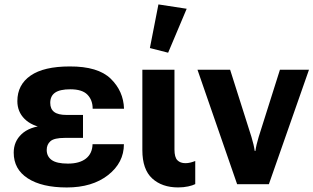

<svg xmlns="http://www.w3.org/2000/svg" viewBox="-20 -829 1410 864"><path d="M280.5 14.6Q168.5 14.6 105.1 -26.4Q41.7 -67.4 41.7 -142.1Q41.7 -192.4 77.3 -225.6Q112.8 -258.8 180.2 -264.2V-253.4Q123 -261.7 90.6 -293.9Q58.1 -326.2 58.1 -374Q58.1 -447.5 117.6 -488.8Q177 -530 293.9 -530Q421.1 -530.5 478.4 -474.7Q535.6 -418.9 538.1 -339.8H397Q397 -378.7 373.4 -403Q349.9 -427.2 296.4 -427.2Q249.8 -427.2 227.9 -412.1Q206.1 -397 206.1 -366Q206.1 -338.6 223.8 -325.2Q241.5 -311.8 278.8 -311.8H353.5V-208.5H271.5Q223.9 -208.5 207 -193.6Q190.2 -178.7 190.2 -154.3Q190.2 -125.2 212.6 -109Q235.1 -92.8 285.4 -92.8Q338.1 -92.8 366.8 -115.5Q395.5 -138.2 396.5 -180.2H537.6Q537.6 -96.9 466.3 -41.1Q395 14.6 280.5 14.6Z M781.7 14.4Q709 14.4 664.8 -26.1Q620.6 -66.7 620.6 -153.3V-515.1H765.1V-156.2Q765.1 -121.3 778.2 -108Q791.3 -94.7 814.5 -94.7Q825.7 -94.7 836.9 -97.5Q848.1 -100.3 858.6 -104.5V-0.5Q847.4 5.4 826.7 9.9Q805.9 14.4 781.7 14.4ZM736.6 -591.8 654.5 -612.8 692.9 -809.1 820.1 -789.6Z M868.7 -515.1H1015.6L1111.6 -212.6Q1117.2 -194.1 1120.7 -179Q1124.3 -163.8 1126.2 -149.9H1129.4Q1131.3 -163.8 1134.8 -178.8Q1138.2 -193.8 1144 -212.6L1239.7 -515.1H1370.4L1189.9 0H1047.1Z"/></svg>

Font: RobotoFlex
Style: Regular
Weight: 400
Designer: Berlow after Robertson
Foundry: Google
Version: Version 2.136